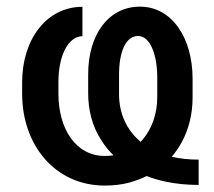

<svg xmlns="http://www.w3.org/2000/svg" viewBox="-20 -559 655 589"><path d="M589.4 -69.3C559.6 -69.3 531.7 -72.3 506.8 -78.1C518.1 -91.3 528.3 -106 536.6 -121.1C558.6 -160.6 570.8 -208.5 570.8 -259.3V-317.4C570.8 -442.4 507.8 -538.6 409.2 -538.6C312 -538.6 250.5 -451.7 250.5 -331.5V-272.5C250.5 -220.2 263.7 -170.4 290.5 -129.4C300.8 -112.3 313.5 -96.7 328.1 -82.5C319.8 -81.1 310.5 -80.6 301.3 -80.6C213.4 -80.6 159.2 -162.6 159.2 -271.5V-307.1C159.2 -387.7 188.5 -446.8 232.9 -448.2V-538.1C123 -538.1 47.9 -438.5 47.9 -306.2V-271.5C47.9 -112.8 149.9 10.3 301.3 10.3C328.1 10.3 353.5 7.3 377.4 1C396 -4.4 413.6 -10.7 430.2 -19C448.2 -11.7 468.3 -5.9 489.3 -1.5C520 4.9 553.2 8.3 589.4 8.3ZM409.2 -126C367.7 -161.1 345.2 -212.4 345.2 -269.5V-330.6C345.2 -399.4 365.7 -448.7 403.3 -448.7C440.4 -448.7 462.4 -392.1 462.4 -321.3V-261.2C462.4 -210.4 446.3 -165 418.9 -132.3C416.5 -129.4 414.1 -126.5 411.1 -124Z"/></svg>

Font: Bert Sans Medium
Style: Regular
Weight: 500
Designer: Christian Robertson (Google), Cristiano Sobral
Foundry: Google, Cristiano Sobral
Version: Version 3.101